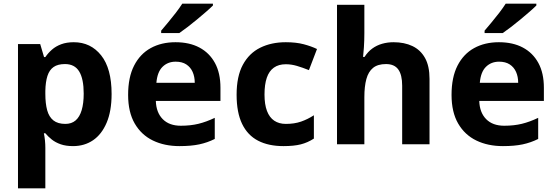

<svg xmlns="http://www.w3.org/2000/svg" viewBox="-20 -786 3026 1046"><path d="M382 -556Q474 -556 531 -484.5Q588 -413 588 -274Q588 -181 561 -117.5Q534 -54 487 -22Q440 10 378 10Q339 10 310.5 0Q282 -10 262 -26Q242 -42 227 -60H219Q223 -41 225 -20.5Q227 0 227 20V240H78V-546H199L220 -475H227Q242 -497 263 -515.5Q284 -534 313.5 -545Q343 -556 382 -556ZM334 -437Q295 -437 272 -421Q249 -405 238.5 -372.5Q228 -340 227 -291V-275Q227 -222 237 -185.5Q247 -149 271 -130Q295 -111 336 -111Q370 -111 392 -130Q414 -149 425 -186Q436 -223 436 -276Q436 -356 411.5 -396.5Q387 -437 334 -437Z M936 -556Q1012 -556 1066.5 -527Q1121 -498 1151 -443Q1181 -388 1181 -308V-236H829Q831 -173 866.5 -137Q902 -101 965 -101Q1018 -101 1061 -111.5Q1104 -122 1150 -144V-29Q1110 -9 1065.5 0.5Q1021 10 958 10Q876 10 813 -20.5Q750 -51 714 -113Q678 -175 678 -269Q678 -365 710.5 -428.5Q743 -492 801 -524Q859 -556 936 -556ZM937 -450Q894 -450 865.5 -422Q837 -394 832 -335H1041Q1041 -368 1029.5 -394Q1018 -420 995 -435Q972 -450 937 -450ZM1140 -756Q1126 -742 1103 -722Q1080 -702 1053.5 -680Q1027 -658 1001.5 -638.5Q976 -619 957 -606H858V-619Q874 -638 895.5 -663.5Q917 -689 938 -716.5Q959 -744 973 -766H1140Z M1524 10Q1443 10 1386 -19.5Q1329 -49 1299 -111Q1269 -173 1269 -270Q1269 -370 1303 -433Q1337 -496 1397.5 -526Q1458 -556 1537 -556Q1593 -556 1634.5 -545Q1676 -534 1707 -519L1663 -404Q1628 -418 1597.5 -427Q1567 -436 1537 -436Q1498 -436 1472 -417.5Q1446 -399 1433.5 -362.5Q1421 -326 1421 -271Q1421 -217 1434.5 -181.5Q1448 -146 1474 -128.5Q1500 -111 1537 -111Q1584 -111 1620 -123.5Q1656 -136 1690 -158V-31Q1656 -9 1618.5 0.5Q1581 10 1524 10Z M1965 -605Q1965 -565 1962.5 -528Q1960 -491 1958 -476H1966Q1984 -504 2008 -521.5Q2032 -539 2061.5 -547.5Q2091 -556 2124 -556Q2183 -556 2227 -535Q2271 -514 2295.5 -470.1Q2320 -426.3 2320 -355.9V0H2171V-319Q2171 -378.5 2149.7 -407.7Q2128.5 -437 2083 -437Q2037.9 -437 2012.4 -416.2Q1986.8 -395.4 1975.9 -355.2Q1965 -315 1965 -256.6V0H1816V-760H1965Z M2698 -556Q2774 -556 2828.5 -527Q2883 -498 2913 -443Q2943 -388 2943 -308V-236H2591Q2593 -173 2628.5 -137Q2664 -101 2727 -101Q2780 -101 2823 -111.5Q2866 -122 2912 -144V-29Q2872 -9 2827.5 0.5Q2783 10 2720 10Q2638 10 2575 -20.5Q2512 -51 2476 -113Q2440 -175 2440 -269Q2440 -365 2472.5 -428.5Q2505 -492 2563 -524Q2621 -556 2698 -556ZM2699 -450Q2656 -450 2627.5 -422Q2599 -394 2594 -335H2803Q2803 -368 2791.5 -394Q2780 -420 2757 -435Q2734 -450 2699 -450ZM2902 -756Q2888 -742 2865 -722Q2842 -702 2815.5 -680Q2789 -658 2763.5 -638.5Q2738 -619 2719 -606H2620V-619Q2636 -638 2657.5 -663.5Q2679 -689 2700 -716.5Q2721 -744 2735 -766H2902Z"/></svg>

Font: Noto Sans Tamil
Style: Regular
Weight: 400
Designer: Jelle Bosma - Monotype Design Team
Foundry: Monotype Imaging Inc.
Version: Version 2.003